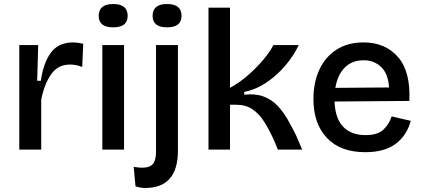

<svg xmlns="http://www.w3.org/2000/svg" viewBox="-20 -744 2103 955"><path d="M76 0V-520H170L165 -342H183Q196 -432 233.5 -482.5Q271 -533 344 -533Q354 -533 366 -531.5Q378 -530 394 -526L389 -411Q358 -423 328 -423Q268 -423 234 -374Q200 -325 185 -248V0Z M489 0V-520H597V0ZM543 -608Q471 -608 471 -665Q471 -724 543 -724Q615 -724 615 -665Q615 -608 543 -608Z M702 191Q680 191 654 183L645 86Q703 96 729.5 81Q756 66 756 10V-520H865V5Q865 191 702 191ZM811 -608Q739 -608 739 -665Q739 -724 811 -724Q883 -724 883 -665Q883 -608 811 -608Z M1017 0V-706H1124V-307Q1173 -334 1215.5 -371.5Q1258 -409 1290.5 -448Q1323 -487 1340 -520H1466Q1442 -469 1401 -420Q1360 -371 1307.5 -335Q1255 -299 1195 -287V-273Q1251 -279 1291 -264Q1331 -249 1360 -218.5Q1389 -188 1411.5 -148.5Q1434 -109 1454 -68L1483 0H1362L1343 -46Q1320 -97 1295 -137Q1270 -177 1236.5 -200Q1203 -223 1155 -223H1124V0Z M1797 13Q1673 13 1606 -58Q1539 -129 1539 -251Q1539 -333 1568 -396.5Q1597 -460 1653 -496.5Q1709 -533 1788 -533Q1896 -533 1959.5 -460.5Q2023 -388 2016 -242L1644 -239Q1647 -156 1686.5 -114Q1726 -72 1798 -72Q1859 -72 1887.5 -99.5Q1916 -127 1928 -165L2023 -143Q2004 -71 1948.5 -29Q1893 13 1797 13ZM1789 -444Q1733 -445 1696 -409Q1659 -373 1648 -307L1915 -309Q1911 -378 1875 -411.5Q1839 -445 1789 -444Z"/></svg>

Font: Bricolage Grotesque 10pt Medium
Style: Regular
Weight: 500
Designer: Mathieu Triay
Foundry: Atelier Triay
Version: Version 1.000; ttfautohint (v1.8.4.7-5d5b);gftools[0.9.32]